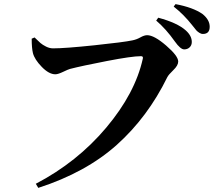

<svg xmlns="http://www.w3.org/2000/svg" viewBox="-20 -860 1040 933"><path d="M875 -620Q857 -620 830 -658Q787 -719 739 -760L749 -774Q842 -749 883 -712Q912 -686 912 -656Q912 -640 901.5 -630Q891 -620 875 -620ZM966 -695Q957 -695 948 -701Q939 -707 934 -712.5Q929 -718 916 -735Q873 -790 824 -828L833 -840Q918 -824 964 -792Q999 -764 999 -730Q999 -695 966 -695ZM148 -678Q166 -660 176.5 -651Q187 -642 204 -633.5Q221 -625 238 -625Q296 -625 439 -640Q582 -655 624 -664Q644 -668 662.5 -678.5Q681 -689 695 -689Q729 -689 787.5 -638.5Q846 -588 846 -561Q846 -542 822.5 -519.5Q799 -497 793 -485Q698 -291 548 -156.5Q398 -22 166 53L154 33Q355 -72 496 -239.5Q637 -407 674 -575Q677 -587 665 -587Q621 -587 499.5 -563.5Q378 -540 320 -525Q312 -523 287 -511Q262 -499 249 -499Q218 -499 183 -535Q148 -571 140 -602Q134 -627 134 -672Z"/></svg>

Font: Swei Spring CJKtc
Style: Bold
Weight: 700
Version: Version 1.021